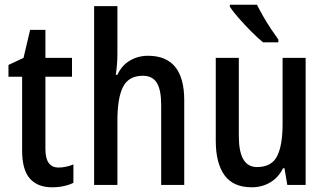

<svg xmlns="http://www.w3.org/2000/svg" viewBox="-20 -837 1389 816"><path d="M229 -125Q245 -125 261 -128.5Q277 -132 292 -138V-60Q274 -51 250.5 -46Q227 -41 201 -41Q140 -41 107 -78Q74 -115 74 -198V-511H16V-561L80 -591L108 -710H173V-591H286V-511H173V-203Q173 -125 229 -125Z M479 -609Q479 -585 477 -561Q475 -537 472 -519H479Q497 -559 532 -579.5Q567 -600 609 -600Q763 -600 763 -411V-51H665V-391Q665 -455 646.5 -485Q628 -515 587 -515Q527 -515 503 -468Q479 -421 479 -325V-51H380V-811H479Z M1279 -591V-51H1201L1189 -122H1183Q1163 -82 1128 -61.5Q1093 -41 1050 -41Q971 -41 934 -92.5Q897 -144 897 -239V-591H995V-258Q995 -127 1072 -127Q1134 -127 1157.5 -173Q1181 -219 1181 -310V-591ZM1072 -817Q1083 -795 1099 -767Q1115 -739 1132.5 -713Q1150 -687 1163 -669V-657H1098Q1077 -674 1049 -702Q1021 -730 995.5 -759Q970 -788 957 -808V-817Z"/></svg>

Font: Noto Sans Tamil UI Condensed Medium
Style: Regular
Weight: 500
Width: 3
Designer: Jelle Bosma - Monotype Design Team
Foundry: Monotype Imaging Inc.
Version: Version 2.004; ttfautohint (v1.8.4.7-5d5b)